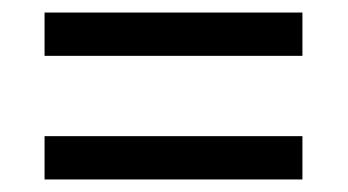

<svg xmlns="http://www.w3.org/2000/svg" viewBox="-20 -510 554 306"><path d="M51 -421H462V-490H51ZM51 -224H462V-293H51Z"/></svg>

Font: Noto Serif Ethiopic SemiCondensed
Style: Bold
Weight: 700
Width: 4
Designer: Monotype Design Team
Foundry: Monotype Imaging Inc.
Version: Version 2.102